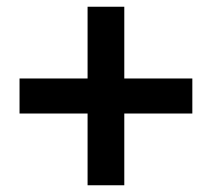

<svg xmlns="http://www.w3.org/2000/svg" viewBox="-20 -659 629 570"><path d="M38 -322H240V-109H349V-322H551V-426H349V-639H240V-426H38Z"/></svg>

Font: Spoqa Han Sans Neo Bold
Style: Bold
Weight: 700
Designer: [Spoqa Han Sans Neo] Dong-huui Kim  Younghwa Kang  Yujin Lee  [Noto Sans] Ryoko NISHIZUKA  (kana & ideographs); Paul D. 
Foundry: Spoqa (http://www.spoqa-han-sans.com)
Version: Version 1.100;hotconv 1.0.109;makeotfexe 2.5.65596